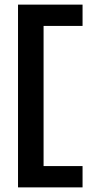

<svg xmlns="http://www.w3.org/2000/svg" viewBox="-20 -740 435 831"><path d="M337.3 71V-21.2H168.6V-627.8H337.3V-720H58V71Z"/></svg>

Font: Diatome Awesome Semibold
Style: Regular
Weight: 400
Designer: 15.100.17
Foundry: 15.100.17
Version: Version 1.005;Fontself Maker 3.5.8